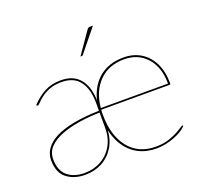

<svg xmlns="http://www.w3.org/2000/svg" viewBox="-124 -849 1051 999"><g transform="rotate(-20 401.5 -350.0)"><path d="M185 8Q124 8 83.5 -23.5Q43 -55 43 -125Q43 -158 62.5 -186Q82 -214 122 -235Q161 -255 221.5 -267Q282 -279 365 -281V-324Q365 -401 332.5 -444.5Q300 -488 232 -488Q193 -488 165 -477Q137 -466 118.5 -451.5Q100 -437 90 -426Q80 -415 75 -415Q74 -415 73 -416Q72 -417 70 -418L68 -420Q104 -458 142.5 -478Q181 -498 232 -498Q303 -498 338.5 -452.5Q374 -407 374 -330V-174Q371 -118 345.5 -77Q320 -36 278.5 -14Q237 8 185 8ZM185 -2Q236 -2 277 -25Q318 -48 341.5 -89.5Q365 -131 365 -185V-271Q307 -270 252 -261.5Q197 -253 152.5 -236Q108 -219 81.5 -192Q55 -165 55 -125Q55 -62 91 -32Q127 -2 185 -2ZM581 6Q513 6 464.5 -26.5Q416 -59 390.5 -118Q365 -177 365 -255Q365 -327 390 -382Q415 -437 463 -467.5Q511 -498 579 -498Q634 -498 675 -472.5Q716 -447 739 -400Q762 -353 762 -287Q762 -285 760.5 -283.5Q759 -282 756 -282H378Q377 -275 377 -270Q377 -265 377 -255Q377 -140 430.5 -72Q484 -4 581 -4Q622 -4 654.5 -15Q687 -26 710 -39.5Q733 -53 742 -59Q747 -62 750 -59L751 -58Q738 -42 711 -27.5Q684 -13 649.5 -3.5Q615 6 581 6ZM379 -291H751Q751 -382 703.5 -435Q656 -488 579 -488Q492 -488 439.5 -434Q387 -380 379 -291ZM371 -579 453 -697Q458 -704 462 -706Q466 -708 474 -708H487L386 -583Q385 -581 382.5 -580Q380 -579 378 -579Z"/></g></svg>

Font: Aleo Thin
Style: Regular
Weight: 250
Designer: Alessio Laiso
Foundry: Alessio Laiso
Version: Version 2.001;gftools[0.9.29]